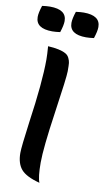

<svg xmlns="http://www.w3.org/2000/svg" viewBox="-113 -1094 639 1176"><g transform="rotate(10 206.0 -506.0)"><path d="M222 31Q137 9 106 -27.5Q75 -64 75 -129Q75 -167 96 -322Q133 -579 133 -720Q133 -750 129 -802Q205 -798 240 -778Q255 -770 263 -753.5Q271 -737 272.5 -723Q274 -709 274 -672Q274 -635 241 -409Q208 -183 208 -92.5Q208 -2 222 31ZM187 -900Q159 -896 138 -896Q35 -896 35 -968Q35 -994 50 -1039Q78 -1043 99 -1043Q202 -1043 202 -971Q202 -945 187 -900ZM397 -900Q369 -896 348 -896Q245 -896 245 -968Q245 -994 260 -1039Q288 -1043 309 -1043Q412 -1043 412 -971Q412 -945 397 -900Z"/></g></svg>

Font: Merienda One
Style: Regular
Weight: 400
Designer: Eduardo Rodriguez Tunni
Foundry: Eduardo Rodriguez Tunni
Version: Version 1.001